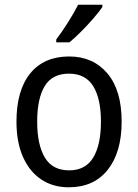

<svg xmlns="http://www.w3.org/2000/svg" viewBox="-20 -786 586 816"><path d="M497 -269Q497 -139 438 -64.5Q379 10 272 10Q205 10 155 -23.5Q105 -57 77.5 -119.5Q50 -182 50 -269Q50 -402 108.5 -474Q167 -546 274 -546Q375 -546 436 -474.5Q497 -403 497 -269ZM138 -269Q138 -171 170.5 -116.5Q203 -62 274 -62Q343 -62 376 -116Q409 -170 409 -269Q409 -367 376 -420Q343 -473 273 -473Q202 -473 170 -420Q138 -367 138 -269ZM415 -756Q402 -737 377.5 -708.5Q353 -680 325 -652Q297 -624 275 -606H219V-618Q243 -650 269 -691Q295 -732 312 -766H415Z"/></svg>

Font: Noto Sans Gurmukhi SemiCondensed
Style: Regular
Weight: 400
Width: 4
Designer: Jelle Bosma - Monotype Design Team
Foundry: Monotype Imaging Inc.
Version: Version 2.004; ttfautohint (v1.8.4.7-5d5b)